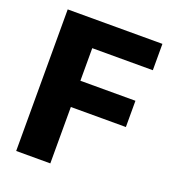

<svg xmlns="http://www.w3.org/2000/svg" viewBox="-131 -809 808 906"><g transform="rotate(20 273.5 -355.5)"><path d="M501.5 -283.2H225.1V0H53.7V-710.9H529.3V-578.6H225.1V-415H501.5Z"/></g></svg>

Font: Roboto
Style: Regular
Weight: 900
Designer: Google
Version: Version 2.001171; 2014